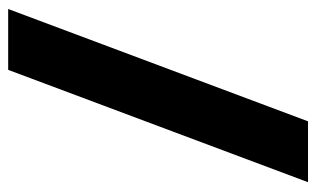

<svg xmlns="http://www.w3.org/2000/svg" viewBox="-172 -592 774 470"><g transform="rotate(-90 215.0 -357.0)"><path d="M428 -724 153 10H4L279 -724Z"/></g></svg>

Font: Noto Sans Lao UI Cond Blk
Style: Regular
Weight: 900
Width: 3
Designer: Monotype Design Team
Foundry: Monotype Imaging Inc.
Version: Version 2.000; ttfautohint (v1.8.4.7-5d5b)